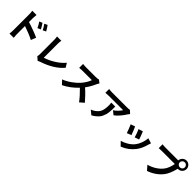

<svg xmlns="http://www.w3.org/2000/svg" viewBox="515 -2868 4971 4971"><g transform="rotate(45 3000.0 -383.0)"><path d="M907.2 -651.4 823.2 -610.4Q783.2 -688.5 730.5 -759.8L813.5 -798.8Q872.1 -718.8 907.2 -651.4ZM773.4 -592.8 685.5 -553.7Q642.6 -646.5 597.7 -708L681.6 -744.1Q738.3 -660.2 773.4 -592.8ZM419.9 -656.2V-509.8Q521.5 -479.5 646 -433.1Q770.5 -386.7 837.9 -353.5L782.2 -214.8Q635.7 -292 419.9 -364.3V-81.1Q419.9 -24.4 429.7 57.6H273.4Q283.2 -7.8 283.2 -81.1V-656.2Q283.2 -725.6 273.4 -777.3H428.7Q419.9 -698.2 419.9 -656.2Z M1289.1 42 1195.3 -40Q1208 -67.4 1208 -105.5V-647.5Q1208 -708 1197.3 -759.8H1353.5Q1343.8 -696.3 1343.8 -647.5V-127.9Q1473.6 -165 1620.1 -255.9Q1766.6 -346.7 1858.4 -458L1928.7 -344.7Q1734.4 -112.3 1348.6 14.6Q1314.5 27.3 1289.1 42Z M2752 -739.3 2834 -677.7Q2814.5 -650.4 2798.8 -616.2Q2729.5 -458 2641.6 -340.8Q2712.9 -279.3 2793.5 -195.8Q2874 -112.3 2920.9 -54.7L2806.6 43.9Q2710 -88.9 2554.7 -239.3Q2378.9 -53.7 2178.7 42L2076.2 -66.4Q2190.4 -109.4 2300.8 -188.5Q2411.1 -267.6 2486.3 -352.5Q2536.1 -409.2 2577.1 -476.6Q2618.2 -543.9 2634.8 -597.7H2295.9Q2277.3 -597.7 2253.4 -596.2Q2229.5 -594.7 2207 -592.8Q2184.6 -590.8 2177.7 -590.8V-733.4Q2232.4 -725.6 2295.9 -725.6H2648.4Q2712.9 -725.6 2752 -739.3Z M3402.3 -542H3546.9Q3546.9 -475.6 3545.9 -437.5Q3544.9 -399.4 3539.6 -341.8Q3534.2 -284.2 3523.4 -247.6Q3512.7 -210.9 3492.7 -164.1Q3472.7 -117.2 3443.4 -82.5Q3414.1 -47.9 3370.1 -11.2Q3326.2 25.4 3268.6 55.7L3153.3 -39.1Q3209 -57.6 3257.8 -93.8Q3347.7 -156.2 3378.4 -237.3Q3409.2 -318.4 3409.2 -452.1Q3409.2 -497.1 3402.3 -542ZM3875 -751 3955.1 -676.8Q3927.7 -644.5 3916 -625Q3874 -555.7 3808.1 -477.1Q3742.2 -398.4 3674.8 -350.6L3572.3 -433.6Q3627.9 -467.8 3680.7 -523.4Q3733.4 -579.1 3755.9 -620.1H3235.4Q3195.3 -620.1 3113.3 -613.3V-752Q3176.8 -742.2 3235.4 -742.2H3774.4Q3848.6 -742.2 3875 -751Z M4504.9 -594.7Q4559.6 -468.8 4586.9 -376L4466.8 -334Q4458 -371.1 4431.2 -444.3Q4404.3 -517.6 4385.7 -555.7ZM4733.4 -567.4 4874 -522.5Q4860.4 -484.4 4849.6 -449.2Q4802.7 -270.5 4713.9 -156.2Q4581.1 15.6 4378.9 91.8L4274.4 -14.6Q4363.3 -38.1 4455.1 -93.8Q4546.9 -149.4 4606.4 -223.6Q4657.2 -287.1 4691.4 -379.9Q4725.6 -472.7 4733.4 -567.4ZM4273.4 -542Q4316.4 -455.1 4366.2 -314.5L4244.1 -267.6Q4229.5 -313.5 4199.7 -391.1Q4169.9 -468.8 4153.3 -499Z M5748 -701.2Q5748 -664.1 5775.4 -637.7Q5802.7 -611.3 5841.8 -611.3Q5880.9 -611.3 5907.7 -637.7Q5934.6 -664.1 5934.6 -701.2Q5934.6 -740.2 5907.7 -767.6Q5880.9 -794.9 5841.8 -794.9Q5802.7 -794.9 5775.4 -767.6Q5748 -740.2 5748 -701.2ZM5685.5 -710Q5688.5 -769.5 5731.4 -812.5Q5777.3 -858.4 5841.8 -858.4Q5906.2 -858.4 5951.7 -812.5Q5997.1 -766.6 5997.1 -702.1Q5997.1 -638.7 5951.7 -592.8Q5906.2 -546.9 5841.8 -546.9Q5835.9 -546.9 5830.1 -546.9Q5771.5 -321.3 5692.4 -216.8Q5548.8 -28.3 5305.7 55.7L5200.2 -66.4Q5314.5 -96.7 5411.6 -157.7Q5508.8 -218.8 5571.3 -295.9Q5618.2 -352.5 5647.9 -430.2Q5677.7 -507.8 5688.5 -581.1H5222.7Q5156.2 -581.1 5103.5 -577.1V-717.8Q5162.1 -710 5222.7 -710Z"/></g></svg>

Font: Nasu
Style: Bold
Weight: 700
Designer: Ryoko NISHIZUKA (kana &amp; ideographs); Paul D. Hunt (Latin, Greek &amp; Cyrillic); Wenlong ZHANG (bopomofo); Sandoll C
Version: Version 2014.1215